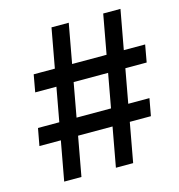

<svg xmlns="http://www.w3.org/2000/svg" viewBox="-108 -822 855 917"><g transform="rotate(-15 320.0 -363.5)"><path d="M352.6 0 388.1 -194.6H217.7L182.2 0H96.9L132.5 -194.6H26.6L42.3 -279.8H147.7L178.3 -447.4H73.5L88.8 -532.7H193.5L229 -727.3H314.3L278.8 -532.7H449.2L484.7 -727.3H570L534.4 -532.7H639.9L624.6 -447.4H519.2L488.6 -279.8H593.4L577.8 -194.6H473.4L437.9 0ZM233 -279.8H403.4L433.9 -447.4H263.5Z"/></g></svg>

Font: Karasuma Gothic
Style: Medium Italic
Weight: 500
Italic angle: 9.39998°
Designer: Rasmus Andersson / Ryoko Nishizuka
Foundry: Genbu
Version: Version 1.00